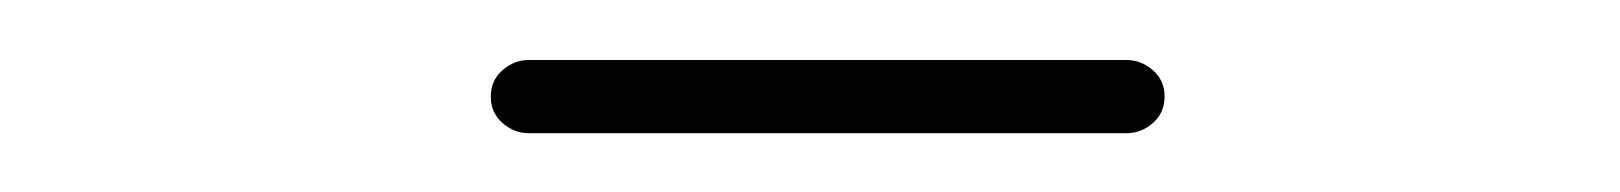

<svg xmlns="http://www.w3.org/2000/svg" viewBox="-20 -562 540 64"><path d="M156.2 -517.6Q151.4 -517.6 147.5 -521Q143.6 -524.4 143.6 -529.8Q143.6 -535.2 147.5 -538.6Q151.4 -542 156.2 -542H355.5Q360.4 -542 364.3 -538.6Q368.2 -535.2 368.2 -529.8Q368.2 -524.4 364.3 -521Q360.4 -517.6 355.5 -517.6Z"/></svg>

Font: Rounded-X Mgen+ 1m thin
Style: Regular
Weight: 100
Designer: [Source Han Sans]
Ryoko NISHIZUKA  (kana & ideographs); Paul D. Hunt (Latin, Greek & Cyrillic); Wenlong ZHANG  (bopomofo
Version: Version 1.059.20150602